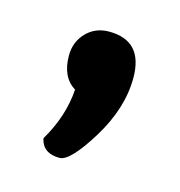

<svg xmlns="http://www.w3.org/2000/svg" viewBox="-49 -152 280 299"><g transform="rotate(15 91.5 -2.0)"><path d="M43 -55Q43 -77 57.5 -92Q72 -107 94 -107Q149 -107 149 -47Q149 2 118 52.5Q87 103 70 103Q43 103 38 80Q63 38 66 -6Q43 -20 43 -55Z"/></g></svg>

Font: Yanone Kaffeesatz
Style: Regular
Weight: 400
Designer: Yanone (Cyrillic: Daniel Pouzeot)
Foundry: Yanone
Version: Version 1.003;PS 001.003;hotconv 1.0.88;makeotf.lib2.5.64775